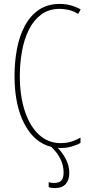

<svg xmlns="http://www.w3.org/2000/svg" viewBox="-20 -744 455 978"><path d="M304 135Q304 64 241 4Q155 -17 104.5 -112.5Q54 -208 54 -358Q54 -429 66.5 -495Q79 -561 106.5 -612.5Q134 -664 178 -694Q222 -724 285 -724Q341 -724 391 -696L378 -673Q354 -688 329.5 -693.5Q305 -699 285 -699Q229 -699 190 -670Q151 -641 127 -592.5Q103 -544 92 -483Q81 -422 81 -357Q81 -255 106.5 -178Q132 -101 178.5 -58Q225 -15 289 -15Q323 -15 349 -24.5Q375 -34 390 -43V-16Q371 -5 344.5 2.5Q318 10 289 10Q281 10 274 9Q298 33 315.5 66.5Q333 100 333 138Q333 172 315 193Q297 214 259 214Q240 214 228 209V184Q240 188 254 188Q280 188 292 176Q304 164 304 135Z"/></svg>

Font: Noto Sans ExtraCondensed Thin
Style: Regular
Weight: 100
Width: 2
Designer: Monotype Design Team
Foundry: Monotype Imaging Inc.
Version: Version 2.013; ttfautohint (v1.8.4.7-5d5b)